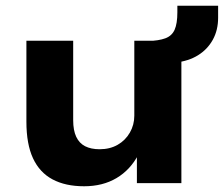

<svg xmlns="http://www.w3.org/2000/svg" viewBox="-20 -638 780 669"><path d="M273 11Q208 11 163 -13Q118 -37 95 -86.5Q72 -136 72 -214V-496H235V-219Q235 -184 245.5 -161.5Q256 -139 276.5 -128.5Q297 -118 327 -118Q363 -118 390 -133.5Q417 -149 432.5 -176Q448 -203 448 -235V-496H612V0H457V-99H462Q434 -46 386 -17.5Q338 11 273 11ZM591 -420 495 -481V-495Q533 -496 556 -504.5Q579 -513 588.5 -534.5Q598 -556 598 -595V-618H740V-576Q740 -533 721.5 -499.5Q703 -466 670 -445.5Q637 -425 591 -420Z"/></svg>

Font: Nunito Sans 10pt SemiExpanded ExtraBold
Style: Regular
Weight: 800
Width: 6
Designer: Vernon Adams
Foundry: Vernon Adams
Version: Version 3.101;gftools[0.9.27]